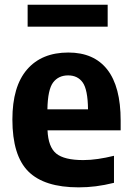

<svg xmlns="http://www.w3.org/2000/svg" viewBox="-20 -776 552 806"><path d="M310 10.5Q166 10.5 99 -56.2Q32 -123 32 -274.5Q32 -413 93.5 -484.2Q155 -555.5 267 -555.5Q374.5 -555.5 430.5 -483.8Q486.5 -412 486.5 -270V-229H179.5Q182.5 -159 216 -131.5Q249.5 -104 329.5 -104Q359.5 -104 391.8 -108.8Q424 -113.5 458.5 -122V-8.5Q418 1.5 382.2 6Q346.5 10.5 310 10.5ZM266 -459.5Q225.5 -459.5 203 -429.8Q180.5 -400 179 -317H349.5Q348.5 -400 327.2 -429.8Q306 -459.5 266 -459.5ZM96 -664V-756H432V-664Z"/></svg>

Font: Encode Sans Semi Condensed
Style: Bold
Weight: 700
Width: 4
Designer: Multiple Designers
Foundry: Impallari Type
Version: Version 3.000; ttfautohint (v1.8.3) -l 8 -r 50 -G 200 -x 14 